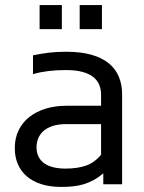

<svg xmlns="http://www.w3.org/2000/svg" viewBox="-20 -736 574 767"><path d="M392.6 -43.5Q373 -26.9 353.5 -16.4Q334 -5.9 313.5 0.2Q293 6.3 271 8.5Q249 10.7 224.1 10.7Q179.7 10.7 145.3 -0.2Q110.8 -11.2 87.2 -31.5Q63.5 -51.8 51.3 -80.3Q39.1 -108.9 39.1 -144Q39.1 -184.1 54.4 -215.6Q69.8 -247.1 97.4 -268.8Q125 -290.5 162.6 -302Q200.2 -313.5 244.6 -313.5H383.8V-357.4Q383.8 -380.4 375.7 -398.7Q367.7 -417 350.8 -429.7Q334 -442.4 307.6 -449.2Q281.2 -456.1 244.6 -456.1Q223.6 -456.1 206.1 -455.1Q188.5 -454.1 172.9 -452.1Q157.2 -450.2 142.3 -447.3Q127.4 -444.3 111.8 -439.9V-515.1Q127.4 -518.1 142.6 -520.8Q157.7 -523.4 173.6 -525.4Q189.5 -527.3 206.8 -528.3Q224.1 -529.3 244.6 -529.3Q303.7 -529.3 345.9 -517.1Q388.2 -504.9 415.3 -482.4Q442.4 -460 455.1 -428.7Q467.8 -397.5 467.8 -359.4V0H392.6ZM383.8 -240.2H244.6Q212.9 -240.2 190.2 -232.7Q167.5 -225.1 153.3 -212.4Q139.2 -199.7 132.6 -183.1Q126 -166.5 126 -147.9Q126 -125 134.5 -108.9Q143.1 -92.8 158.4 -82.5Q173.8 -72.3 194.8 -67.4Q215.8 -62.5 240.7 -62.5Q291 -62.5 325 -75Q358.9 -87.4 383.8 -118.2ZM138.2 -619.6V-715.8H227.1V-619.6ZM298.3 -619.6V-715.8H387.2V-619.6Z"/></svg>

Font: Arian AMU
Style: Regular
Weight: 400
Designer: Ruben Hakobyan (Tarumian)
Foundry: Ruben Hakobyan (Tarumian)
Version: Version 4.003